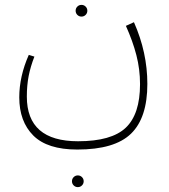

<svg xmlns="http://www.w3.org/2000/svg" viewBox="-20 -376 693 787"><path d="M584 -32Q584 107 517 172Q450 237 297 237Q174 237 116.5 179.5Q59 122 59 23Q59 -63 98 -151L121 -144Q105 -103 97.5 -64.5Q90 -26 90 20Q90 203 300 203Q437 203 495.5 147.5Q554 92 554 -31Q554 -92 539 -150Q524 -208 496 -270L529 -285Q584 -161 584 -32ZM275 367Q275 357 282 350Q289 343 299 343Q309 343 316 350Q323 357 323 367Q323 377 316 384Q309 391 299 391Q289 391 282 384Q275 377 275 367ZM290 -332Q290 -342 297 -349Q304 -356 314 -356Q324 -356 331 -349Q338 -342 338 -332Q338 -322 331 -315Q324 -308 314 -308Q304 -308 297 -315Q290 -322 290 -332Z"/></svg>

Font: FiraGO UltraLight
Style: Regular
Weight: 200
Designer: bBox Type
Foundry: bBox Type GmbH
Version: Version 1.001